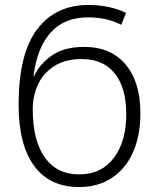

<svg xmlns="http://www.w3.org/2000/svg" viewBox="-20 -744 640 774"><path d="M55 -322Q55 -527 129.5 -625.5Q204 -724 336 -724Q422 -724 488 -692L469 -644Q411 -674 335 -674Q239 -674 184 -612.5Q129 -551 115 -436H117Q139 -485 188.5 -520Q238 -555 320 -555Q426 -555 486 -484.5Q546 -414 546 -287Q546 -199 517 -132Q488 -65 432 -27.5Q376 10 299 10Q180 10 117.5 -75.5Q55 -161 55 -322ZM489 -284Q489 -390 442.5 -448Q396 -506 309 -506Q243 -506 198.5 -477.5Q154 -449 133 -403Q112 -357 112 -304Q112 -178 160.5 -109.5Q209 -41 299 -41Q389 -41 439 -107.5Q489 -174 489 -284Z"/></svg>

Font: Noto Sans Mono UI Light
Style: Regular
Weight: 300
Monospace: yes
Designer: Monotype Design team
Foundry: Monotype Imaging Inc.
Version: Version 1.000